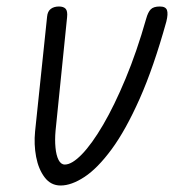

<svg xmlns="http://www.w3.org/2000/svg" viewBox="-20 -561 557 591"><path d="M166.5 10Q136.5 10 117.5 -15Q98.5 -40 91.2 -78.2Q84 -116.5 88 -156.5L125 -510Q126.5 -526 136.2 -533.5Q146 -541 161.5 -541Q175.5 -541 182 -534Q188.5 -527 186.5 -508L151 -158.5Q148.5 -130.5 150.8 -106.8Q153 -83 160.2 -68.8Q167.5 -54.5 179.5 -54.5Q201.5 -54.5 232.2 -86.2Q263 -118 297.5 -177Q332 -236 366.5 -318.8Q401 -401.5 430 -503.5Q435.5 -523.5 444 -532.2Q452.5 -541 472 -541Q490 -541 494 -529.8Q498 -518.5 492 -494.5Q453 -354 410 -257.2Q367 -160.5 323.8 -101.8Q280.5 -43 240.2 -16.5Q200 10 166.5 10Z"/></svg>

Font: Edu NSW ACT Hand
Style: Regular
Weight: 400
Designer: Tina and Corey Anderson, Eben Sorkin, Mirko Velimirovic
Foundry: Sorkin Type Co.
Version: Version 2.000